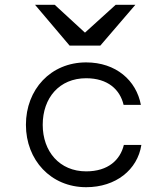

<svg xmlns="http://www.w3.org/2000/svg" viewBox="-20 -770 680 800"><path d="M339 10C463 10 553 -63 569 -166H496C481 -104 431 -56 339 -56C228 -56 158 -139 158 -250C158 -362 227 -444 339 -444C429 -444 480 -397 495 -333H567C548 -435 463 -510 339 -510C191 -510 88 -397 88 -250C88 -103 192 10 339 10ZM126 -750 270 -580H398L544 -750H462L334 -634L208 -750Z"/></svg>

Font: altertype_V2
Style: Regular
Weight: 400
Designer: Simon Renaud
Version: Version 2.001;Glyphs 3.1.2 (3151)